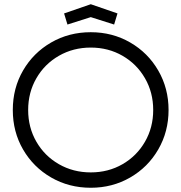

<svg xmlns="http://www.w3.org/2000/svg" viewBox="-20 -872 856 906"><path d="M40.4 -353Q40.4 -456 88.9 -539.5Q137.4 -623 221.4 -671.5Q305.4 -720 408.4 -720Q510.4 -720 594.4 -671.5Q678.4 -623 726.9 -539Q775.4 -455 775.4 -353Q775.4 -251 726.9 -167Q678.4 -83 594.4 -34.5Q510.4 14 408.4 14Q305.4 14 221.4 -34.5Q137.4 -83 88.9 -166.5Q40.4 -250 40.4 -353ZM702.9 -353Q702.9 -435.7 664.1 -502.8Q625.4 -570 558.3 -608.7Q491.2 -647.5 408.3 -647.5Q325.5 -647.5 257.9 -608.7Q190.4 -570 151.7 -502.8Q112.9 -435.7 112.9 -353Q112.9 -270.3 151.7 -203.2Q190.4 -136 257.9 -97.3Q325.5 -58.5 408.3 -58.5Q491.2 -58.5 558.3 -97.3Q625.4 -136 664.1 -203.2Q702.9 -270.3 702.9 -353ZM282.4 -808.6 408.4 -852.1 534.4 -808.6 518.5 -756.2 408.4 -791.2 298.3 -756.2Z"/></svg>

Font: Lineal Thin
Style: Regular
Weight: 200
Designer: Created by Frank Adebiaye with contributions from Anton Moglia & Ariel Martín Pérez
Created by Frank ADEBIAYE with FontF
Foundry: Velvetyne Type Foundry
Version: Version 2.000;Glyphs 3.2 (3227)